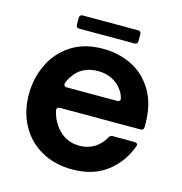

<svg xmlns="http://www.w3.org/2000/svg" viewBox="-105 -794 851 900"><g transform="rotate(15 320.0 -344.0)"><path d="M38 -277Q38 -354 69.5 -421.5Q101 -489 164.5 -531Q228 -573 320 -573Q396 -573 460 -541.5Q524 -510 563 -444.5Q602 -379 602 -282V-269Q602 -253 586 -253H195Q187 -253 183 -248Q179 -243 181 -236Q188 -205 199 -187Q219 -148 252.5 -126.5Q286 -105 329 -105Q370 -105 401.5 -125Q433 -145 450 -177Q456 -189 468 -189H574Q582 -189 586.5 -185Q591 -181 589 -175Q560 -92 493 -40.5Q426 11 324 11Q239 11 174 -26Q109 -63 73.5 -128.5Q38 -194 38 -277ZM446 -354Q454 -354 458 -359Q462 -364 459 -372Q453 -393 443 -406Q424 -435 393 -450.5Q362 -466 324 -466Q286 -466 255.5 -451Q225 -436 206 -406Q196 -394 188 -372Q187 -370 187 -367Q187 -361 191 -357.5Q195 -354 202 -354ZM187 -635Q171 -635 171 -651V-683Q171 -699 187 -699H454Q470 -699 470 -683V-651Q470 -635 454 -635Z"/></g></svg>

Font: Open Sauce Two
Style: Bold
Weight: 700
Designer: Alfredo Marco Pradil
Foundry: Creative Sauce Fz LLC
Version: Version 1.477